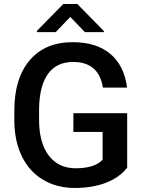

<svg xmlns="http://www.w3.org/2000/svg" viewBox="-20 -932 721 962"><path d="M51.8 0ZM617.2 -92.3Q578.6 -42 510.3 -16.1Q441.9 9.8 355 9.8Q265.6 9.8 196.8 -30.8Q127.9 -71.3 90.6 -146.7Q53.2 -222.2 51.8 -322.8V-378.4Q51.8 -539.6 128.9 -630.1Q206.1 -720.7 344.2 -720.7Q462.9 -720.7 532.7 -662.1Q602.5 -603.5 616.7 -493.2H495.6Q475.1 -621.6 346.7 -621.6Q263.7 -621.6 220.5 -561.8Q177.2 -502 175.8 -386.2V-331.5Q175.8 -216.3 224.4 -152.6Q272.9 -88.9 359.4 -88.9Q454.1 -88.9 494.1 -131.8V-271H347.7V-364.7H617.2ZM500.5 -776.4V-771H405.3L332 -847.2L259.3 -771H165V-777.3L297.4 -912.1H367.2Z"/></svg>

Font: Roboto Medium
Style: Regular
Weight: 500
Designer: Google
Version: Version 2.134; 2016; ttfautohint (v1.6)